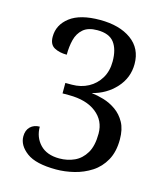

<svg xmlns="http://www.w3.org/2000/svg" viewBox="-108 -790 762 883"><g transform="rotate(15 273.0 -348.5)"><path d="M241.2 9.8Q144.5 9.8 100.6 -22.9Q56.6 -55.7 56.6 -98.6Q56.6 -127.9 73.7 -144.5Q90.8 -161.1 118.2 -161.1Q118.2 -110.4 150.4 -76.7Q182.6 -43 242.2 -43Q281.2 -43 314 -58.1Q346.7 -73.2 367.2 -107.4Q387.7 -141.6 387.7 -200.2Q387.7 -261.7 340.3 -298.8Q293 -335.9 210.9 -335.9H179.7V-385.7H210.9Q253.9 -385.7 288.6 -404.3Q323.2 -422.9 343.8 -457Q364.3 -491.2 364.3 -537.1Q364.3 -594.7 340.3 -626.5Q316.4 -658.2 259.8 -658.2Q215.8 -658.2 192.4 -637.7Q168.9 -617.2 160.6 -584.5Q152.3 -551.8 152.3 -512.7Q117.2 -512.7 92.8 -525.9Q68.4 -539.1 68.4 -576.2Q68.4 -632.8 116.7 -669.9Q165 -707 259.8 -707Q352.5 -707 408.7 -666.5Q464.8 -626 464.8 -551.8Q464.8 -486.3 420.4 -437.5Q376 -388.7 308.6 -372.1Q335.9 -369.1 367.2 -359.9Q398.4 -350.6 426.3 -331.1Q454.1 -311.5 471.7 -279.8Q489.3 -248 489.3 -199.2Q489.3 -140.6 466.8 -100.1Q444.3 -59.6 407.2 -35.6Q370.1 -11.7 326.7 -1Q283.2 9.8 241.2 9.8Z"/></g></svg>

Font: Noto Serif Todhri
Style: Regular
Weight: 400
Designer: Mikhail Merkuryev
Version: Version 1.000; ttfautohint (v1.8.4.7-5d5b)